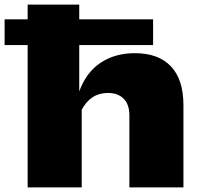

<svg xmlns="http://www.w3.org/2000/svg" viewBox="-81 -814 865 834"><path d="M-61 -730H39.1V-793.9H263.2V-730H584V-618.2H263.2V-417Q293.9 -500.5 356.4 -541.7Q418.9 -583 504.9 -583Q607.4 -583 661.6 -525.6Q715.8 -468.3 715.8 -356.9V0H481V-313Q481 -359.9 456.3 -385Q431.6 -410.2 388.2 -410.2Q312 -410.2 273.9 -336.9V0H39.1V-618.2H-61Z"/></svg>

Font: Mattone
Style: Bold
Weight: 700
Width: 6
Designer: Nunzio Mazzaferro
Foundry: Collletttivo
Version: Version 2.000;Glyphs 3.2 (3217)